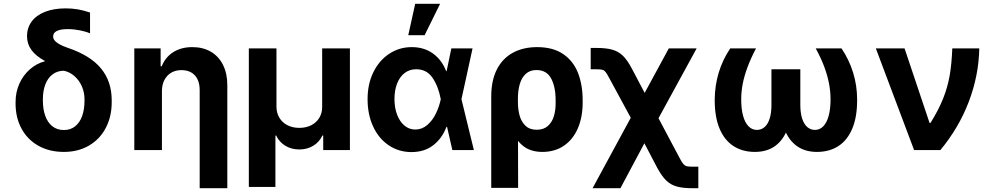

<svg xmlns="http://www.w3.org/2000/svg" viewBox="-20 -783 5179 1002"><path d="M322.6 -739.3Q355.9 -739.3 385.8 -734.2Q415.6 -729.2 449.9 -717.6V-609Q427.3 -618.7 396.2 -624.8Q365 -631 333.4 -631Q295.5 -631 276.4 -621.3Q257.2 -611.6 257.2 -592.3Q257.2 -582.5 264.4 -572.8Q271.5 -563.1 288.1 -553.2Q304.7 -543.3 333.1 -533.6Q450.5 -494.2 506.7 -426.4Q563 -358.6 563 -259.3V-249.9Q563 -174.8 532.2 -115.7Q501.3 -56.6 444.6 -23.4Q388 9.8 313.2 9.8Q237.5 9.8 180.3 -22.4Q123.1 -54.6 92.2 -111.9Q61.3 -169.2 61.3 -242.2V-251Q61.3 -302.3 81.2 -346.6Q101.1 -390.8 136.2 -421.5Q171.3 -452.2 213.8 -463L212.7 -465.9Q167.8 -490 144.4 -521.8Q121 -553.6 121 -594.1Q121 -637.9 145.5 -670.9Q169.9 -703.8 215.7 -721.6Q261.4 -739.3 322.6 -739.3ZM313.2 -104.4Q348.2 -104.4 372.4 -124Q396.7 -143.6 408.9 -178.1Q421 -212.7 421 -257.7V-265.8Q421 -299.9 407.5 -331.7Q393.9 -363.4 368.9 -385.5Q344 -407.6 313.2 -413.8Q279.2 -413.8 254.2 -394.8Q229.2 -375.8 216.5 -342.1Q203.8 -308.4 203.8 -265.8V-257.7Q203.8 -213.3 216.2 -178.4Q228.6 -143.6 253.4 -124Q278.1 -104.4 313.2 -104.4Z M825.1 0H680.9V-530.3H818.3V-437.3H824.1Q842.9 -484.7 884.3 -510.9Q925.7 -537.1 983.8 -537.1Q1039 -537.1 1080.2 -513.2Q1121.3 -489.3 1143.8 -444.4Q1166.3 -399.5 1166.3 -338V199.2H1022.1V-312.8Q1022.1 -345.5 1011 -368.8Q999.9 -392 978.5 -404.6Q957.2 -417.1 926.9 -417.1Q897.1 -417.1 874.3 -404.1Q851.5 -391.1 838.3 -366.1Q825.1 -341.2 825.1 -307.3Z M1278.6 -530.3H1422.8V-226.1Q1422.8 -194 1437.8 -168.8Q1452.8 -143.5 1480 -129.6Q1507.2 -115.7 1542 -115.7Q1577.6 -115.7 1604.7 -129.6Q1631.8 -143.5 1646.8 -168.8Q1661.9 -194 1661.3 -226.1V-530.3H1806.1V0H1666.8V-75.8H1662.5Q1646.4 -41.4 1614.6 -22.2Q1582.8 -3 1541.9 -3Q1501.4 -3 1469.3 -22.2Q1437.3 -41.4 1421.2 -75.8H1417.3V192.6H1278.6Z M1898.3 -265.6Q1898.3 -344.7 1928.7 -406.5Q1959.2 -468.3 2011.8 -502.7Q2064.4 -537.1 2128.8 -537.1Q2193.2 -537.1 2239.3 -504Q2285.4 -470.9 2308.4 -411.9H2351.7L2387.9 -266.6L2453 0H2340.6L2280 -266.6Q2267.6 -332.4 2237.2 -377Q2206.9 -421.6 2151.9 -421.6Q2117.5 -421.6 2092 -402.2Q2066.4 -382.8 2052.5 -347.4Q2038.6 -311.9 2038.6 -265.9Q2038.6 -220.3 2052.4 -184.3Q2066.2 -148.3 2090.8 -127.6Q2115.4 -107 2147.2 -107Q2182.4 -107 2210.1 -130.9Q2237.7 -154.8 2254.8 -190.3Q2271.9 -225.8 2280 -263.7L2335.4 -530.3H2446.1L2387.9 -263.7L2351.7 -121.2H2310.1Q2287.3 -61 2241.1 -25.1Q2195 10.7 2126.7 10.7Q2060.7 10.3 2008.5 -24.8Q1956.3 -60 1927.3 -122.8Q1898.3 -185.5 1898.3 -265.6ZM2146.8 -763.1H2276.8L2195.9 -599.2H2110.6Z M2783.2 -537.1Q2866.4 -537.1 2919.5 -500.6Q2972.5 -464.2 2996.7 -401.8Q3020.8 -339.4 3020.8 -259.1V-249.3Q3020.8 -171.5 2995.6 -113.2Q2970.3 -54.8 2922.9 -22.5Q2875.4 9.8 2810.5 9.8Q2751.6 9.8 2713.4 -18.9Q2675.2 -47.6 2653.5 -98.3Q2631.9 -149 2618 -224.2L2682.8 -250.4Q2682.8 -212.7 2691.5 -180.6Q2700.1 -148.4 2722.1 -127.1Q2744 -105.8 2781.3 -105.8Q2817.5 -105.8 2839.8 -126.2Q2862.1 -146.6 2871.2 -178.5Q2880.3 -210.3 2879.7 -249.3V-259.1Q2879.7 -330.1 2856.1 -373.8Q2832.4 -417.5 2779.4 -417.5Q2745.6 -417.5 2723.9 -397.6Q2702.2 -377.6 2692.5 -343.9Q2682.8 -310.2 2682.8 -267.4L2684 197.3H2543.7V-280.2Q2543.7 -362.7 2572.9 -420.3Q2602.1 -478 2656.2 -507.5Q2710.2 -537.1 2783.2 -537.1Z M3317.5 -252.6H3370.6L3526.4 41Q3538 63.2 3545.7 72.4Q3553.4 81.5 3562.9 84.2Q3572.4 86.8 3593.4 86.8H3624.4V199.2H3593.4Q3543 199.2 3511.4 190.2Q3479.9 181.3 3456.9 159Q3433.9 136.7 3410.7 94.3L3342.9 -35.2L3217.8 199.2H3072.5ZM3093.8 -421.4H3062.7V-532.8H3093.8Q3144.2 -532.8 3176 -523.6Q3207.9 -514.4 3230.9 -492Q3253.9 -469.5 3277 -425.9L3344.3 -298.2L3470.3 -530.3H3615.6L3375.6 -91H3313.7L3161.2 -372.6Q3147.8 -397.9 3140.6 -407Q3133.4 -416.1 3124.3 -418.7Q3115.1 -421.4 3093.8 -421.4Z M3848.2 -263.8Q3848.2 -214.9 3857.8 -179.2Q3867.4 -143.6 3886 -124.3Q3904.5 -105 3930 -105Q3953.1 -105 3970.3 -120Q3987.5 -135 3996.7 -164.4Q4006 -193.7 4006 -235.1V-421.4H4111.1V-249.4Q4111.1 -169.7 4089.9 -111.5Q4068.8 -53.2 4026 -21.7Q3983.2 9.8 3919.3 9.8Q3854.6 9.8 3807.2 -21.2Q3759.8 -52.2 3734.6 -113.3Q3709.4 -174.5 3709.9 -263.5Q3710.5 -336.8 3731 -404.5Q3751.6 -472.2 3790.9 -530.3H3925.4Q3898.2 -478.5 3881.2 -432.7Q3864.1 -386.8 3856.2 -346.1Q3848.2 -305.3 3848.2 -263.8ZM4453.1 -263.5Q4453.7 -174.5 4428.5 -113.3Q4403.2 -52.2 4356.1 -21.2Q4309 9.8 4243.3 9.8Q4180.4 9.8 4137.4 -21.7Q4094.4 -53.2 4073 -111.5Q4051.6 -169.7 4051.6 -249.4V-421.4H4156.7V-235.1Q4156.7 -194.2 4166.1 -164.6Q4175.6 -135 4193 -120Q4210.5 -105 4232.6 -105Q4258.5 -105 4276.9 -124.3Q4295.2 -143.6 4304.8 -179.2Q4314.4 -214.9 4314.4 -263.8Q4314.4 -305.3 4306.6 -346.3Q4298.9 -387.3 4282.2 -432.9Q4265.4 -478.5 4237.2 -530.3H4371.7Q4411 -472.2 4432.1 -404.3Q4453.1 -336.4 4453.1 -263.5Z M4550.8 -530.3H4700.7L4831 -141.9H4836.3Q4879 -210.6 4902.3 -269.6Q4925.6 -328.6 4936.1 -388.7Q4946.6 -448.8 4949.8 -530.3H5090.6Q5088 -389.4 5036.2 -253Q4984.4 -116.6 4887.8 0H4750.4Z"/></svg>

Font: Pretendard Std Variable
Style: Regular
Weight: 400
Designer: Base glyphs from Inter by Rasmus Andersson; Hangeul glyphs from Noto Sans CJK(Source Han Sans) by Jang Soo-young and Kan
Foundry: Kil Hyung-jin
Version: Version 1.309;Glyphs 3.2 (3225)